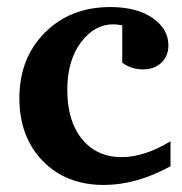

<svg xmlns="http://www.w3.org/2000/svg" viewBox="-20 -517 516 545"><path d="M35 -238Q35 -352 107.5 -424.5Q180 -497 293 -497Q368 -497 413 -466Q458 -435 458 -388Q458 -358 438 -339Q418 -320 386 -320Q353 -320 327 -339V-445Q312 -448 302 -448Q248 -448 209.5 -396.5Q171 -345 171 -262Q171 -173 213 -122Q255 -71 325 -71Q390 -71 464 -116V-45Q367 8 275 8Q167 8 101 -60.5Q35 -129 35 -238Z"/></svg>

Font: Khartiya
Style: Bold
Weight: 700
Version: Version 1.0.2